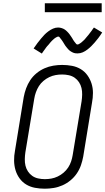

<svg xmlns="http://www.w3.org/2000/svg" viewBox="-20 -1137 640 1165"><path d="M252 8Q221 8 192 2.5Q163 -3 139 -17.5Q115 -32 98.5 -55Q82 -78 74 -105Q66 -132 65.5 -162Q65 -192 71 -223L124 -548Q129 -575 138.5 -601Q148 -627 163.5 -650.5Q179 -674 201.5 -692.5Q224 -711 250 -722.5Q276 -734 303.5 -738.5Q331 -743 357 -743Q388 -743 417 -737.5Q446 -732 470 -717.5Q494 -703 510.5 -680Q527 -657 535.5 -630Q544 -603 544 -573Q544 -543 538 -512L485 -187Q480 -160 471 -134Q462 -108 446 -84.5Q430 -61 407.5 -42.5Q385 -24 359 -12.5Q333 -1 305.5 3.5Q278 8 252 8ZM252 -50Q272 -50 291.5 -53.5Q311 -57 330 -66Q349 -75 365.5 -89Q382 -103 393.5 -120.5Q405 -138 411.5 -157.5Q418 -177 421 -196L475 -522Q478 -542 478.5 -563Q479 -584 474.5 -603Q470 -622 459.5 -638Q449 -654 433.5 -665Q418 -676 398 -680.5Q378 -685 357 -685Q337 -685 317.5 -681.5Q298 -678 279 -669Q260 -660 243.5 -646Q227 -632 216 -614.5Q205 -597 198 -577.5Q191 -558 188 -539L134 -213Q131 -193 130.5 -172Q130 -151 134.5 -132Q139 -113 149.5 -97Q160 -81 175.5 -70Q191 -59 211 -54.5Q231 -50 252 -50ZM234 -812 184 -843Q196 -861 207.5 -876Q219 -891 229.5 -903.5Q240 -916 249.5 -926Q259 -936 273 -946.5Q287 -957 302 -963.5Q317 -970 333 -970Q339 -970 344 -969Q349 -968 354 -966.5Q359 -965 363.5 -963Q368 -961 372.5 -958Q377 -955 380.5 -952Q384 -949 388 -945Q392 -941 395.5 -937Q399 -933 402 -929Q405 -925 407.5 -921Q410 -917 413 -913Q416 -909 418.5 -904.5Q421 -900 424 -895Q427 -890 430 -886Q433 -882 436 -878.5Q439 -875 442 -871Q445 -867 450 -867Q454 -867 457.5 -869Q461 -871 464.5 -873Q468 -875 472 -878Q476 -881 480 -885Q484 -889 486 -890.5Q488 -892 490.5 -894.5Q493 -897 495.5 -900Q498 -903 500.5 -906Q503 -909 505.5 -912Q508 -915 511 -918.5Q514 -922 517 -925.5Q520 -929 523 -933.5Q526 -938 529.5 -942Q533 -946 536 -950.5Q539 -955 542.5 -960Q546 -965 550 -970L600 -940Q588 -921 576.5 -906Q565 -891 554 -878.5Q543 -866 533.5 -856.5Q524 -847 510.5 -836.5Q497 -826 482 -819.5Q467 -813 451 -813Q445 -813 439.5 -813.5Q434 -814 429 -815.5Q424 -817 419.5 -819.5Q415 -822 410.5 -824.5Q406 -827 402.5 -830Q399 -833 395 -837Q391 -841 388 -845Q385 -849 381.5 -853Q378 -857 375.5 -861Q373 -865 370.5 -869Q368 -873 365 -878Q362 -883 359 -887.5Q356 -892 353 -896Q350 -900 347 -903.5Q344 -907 341.5 -911Q339 -915 334 -915Q330 -915 326 -913Q322 -911 318.5 -909Q315 -907 311 -904Q307 -901 303 -897Q299 -893 297 -891.5Q295 -890 293 -887.5Q291 -885 288.5 -882.5Q286 -880 283.5 -877Q281 -874 278.5 -870.5Q276 -867 272.5 -863.5Q269 -860 266 -856.5Q263 -853 260 -849Q257 -845 254 -840.5Q251 -836 247.5 -831.5Q244 -827 240.5 -822Q237 -817 234 -812ZM597 -1063H252V-1117H597Z"/></svg>

Font: Iosevka HT Light Extended
Style: Italic
Weight: 300
Width: 7
Italic angle: -9°
Monospace: yes
Designer: Belleve Invis
Foundry: Belleve Invis
Version: Version 32.3.0; ttfautohint (v1.8.4)